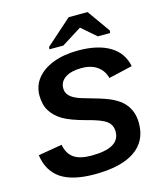

<svg xmlns="http://www.w3.org/2000/svg" viewBox="-130 -991 928 1097"><g transform="rotate(-15 333.5 -443.0)"><path d="M293 9.8Q162.6 9.8 94.2 -36.4Q25.9 -82.5 12.2 -178.2L153.3 -202.1Q163.6 -147.9 199 -123Q234.4 -98.1 302.7 -98.1Q387.2 -98.1 429.2 -122.3Q471.2 -146.5 471.2 -195.3Q471.2 -214.8 463.9 -230.5Q456.5 -246.1 441.9 -257.3Q427.2 -268.6 398.2 -279.8Q369.1 -291 325.7 -301.8Q236.3 -325.7 192.9 -351.6Q149.9 -377.4 127 -414.8Q104 -452.1 104 -506.3Q104 -564 138.9 -607.2Q173.8 -650.4 236.8 -674.3Q299.8 -698.2 383.8 -698.2Q500 -698.2 570.3 -656Q640.6 -613.8 656.7 -532.7L516.1 -500Q505.4 -543.9 469.5 -570.1Q433.6 -596.2 376 -596.2Q315.4 -596.2 280.8 -573.5Q246.1 -550.8 246.1 -511.2Q246.1 -488.3 258.8 -472.2Q271.5 -456.1 295.9 -444.3Q308.1 -438 332.3 -430.2Q356.4 -422.4 392.6 -412.6Q470.2 -391.1 507.3 -372.3Q544.4 -353.5 566.9 -330.1Q588.9 -306.6 600.6 -276.4Q612.3 -246.1 612.3 -206.5Q612.3 -101.1 531.2 -45.7Q450.2 9.8 293 9.8ZM426.8 -820.8 309.6 -747.1H227.1L229.5 -761.2L381.3 -896H493.2L588.9 -761.2L586.4 -747.1H513.7L428.7 -820.8Z"/></g></svg>

Font: Arimo
Style: Italic
Weight: 400
Italic angle: -12°
Designer: Steve Matteson
Foundry: Monotype Imaging Inc.
Version: Version 1.33